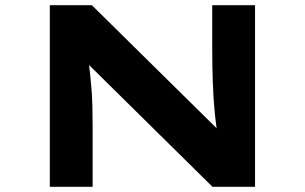

<svg xmlns="http://www.w3.org/2000/svg" viewBox="-20 -720 1175 740"><path d="M172 0V-700H334L841 -200L818 -205Q812 -243 808.5 -278Q805 -313 803 -345Q801 -377 800 -407Q799 -437 798.5 -467Q798 -497 798 -527V-700H963V0H799L276 -516L317 -509Q320 -494 322.5 -475Q325 -456 327.5 -432Q330 -408 332.5 -378.5Q335 -349 336 -313Q337 -277 337 -234V0Z"/></svg>

Font: Lexend Zetta
Style: Bold
Weight: 700
Designer: Bonnie Shaver-Troup, Thomas Jockin
Foundry: Lexend
Version: Version 1.007